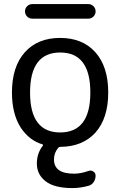

<svg xmlns="http://www.w3.org/2000/svg" viewBox="-20 -748 597 964"><path d="M130.9 -283.2Q130.9 -83 282.2 -83Q433.6 -83 433.6 -283.7Q433.6 -484.4 282.2 -484.4Q130.9 -484.4 130.9 -283.2ZM142.6 -654.3Q127 -654.3 116.2 -665Q105.5 -675.8 105.5 -690.9Q105.5 -706.1 116.2 -716.8Q127 -727.5 142.6 -727.5H423.8Q438.5 -727.5 449.2 -716.8Q460 -706.1 460 -690.9Q460 -675.8 449.2 -665Q438.5 -654.3 423.8 -654.3ZM343.8 196.3Q252.9 196.3 209 162.1Q165 127.9 165 73.2Q165 22.5 194.3 -15.6Q199.2 -21.5 192.4 -23.4Q127 -43 84 -107.4Q40 -176.8 40 -283.2Q40 -413.1 104.5 -485.4Q168.9 -557.6 281.7 -557.6Q394.5 -557.6 459 -485.4Q523.4 -413.1 523.4 -283.7Q523.4 -154.3 459 -82Q394.5 -11.7 284.2 -10.7Q276.4 -10.7 271.5 -4.9Q251 20.5 251 52.7Q251 124 351.6 124Q385.7 124 423.8 110.4Q436.5 105.5 448.2 112.8Q460 120.1 460 133.8Q460 152.3 449.7 167Q439.5 181.6 421.9 185.5Q381.8 196.3 343.8 196.3Z"/></svg>

Font: Gen Jyuu Gothic Regular
Style: Regular
Weight: 400
Designer: [Source Han Sans]
Ryoko NISHIZUKA  (kana & ideographs); Paul D. Hunt (Latin, Greek & Cyrillic); Wenlong ZHANG  (bopomofo
Version: Version 1.002.20150607